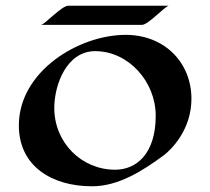

<svg xmlns="http://www.w3.org/2000/svg" viewBox="-20 -630 736 672"><path d="M650 -284C650 -412 555 -508 420 -508C255 -508 46 -380 46 -191C46 -48 162 22 302 22C395 22 479 -32 554 -87C580 -107 650 -176 650 -284ZM313 -451C430 -451 525 -344 525 -225C525 -90 456 -36 383 -36C265 -36 170 -131 170 -252C170 -333 213 -451 313 -451ZM219 -610C196 -610 137 -545 124 -543H477C499 -543 558 -609 571 -610Z"/></svg>

Font: Eagle Lake
Style: Regular
Weight: 400
Designer: Astigmatic (AOETI)
Foundry: Astigmatic (AOETI)
Version: Version 1.000